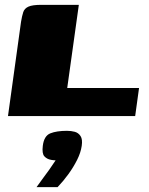

<svg xmlns="http://www.w3.org/2000/svg" viewBox="-20 -480 616 794"><path d="M306 -460 258 -116H555L539 0H13L67 -390Q71 -414 76 -429.5Q81 -445 97.5 -452.5Q114 -460 151 -460ZM131 294Q148 270 160 254Q172 238 183.5 222Q195 206 210 183Q206 183 200.5 182.5Q195 182 191 181Q174 178 163.5 166.5Q153 155 157 123Q162 82 188 71.5Q214 61 257 61Q274 61 289 65Q304 69 313 82.5Q322 96 318 123Q314 151 299 181Q284 211 263 240Q242 269 218 294Z"/></svg>

Font: Genos Black
Style: Italic
Weight: 900
Italic angle: -8°
Version: Version 1.010